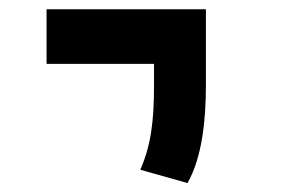

<svg xmlns="http://www.w3.org/2000/svg" viewBox="-20 -606 626 417"><path d="M387.2 -208.5C418.5 -262.7 427.2 -344.2 427.2 -419.9V-585.9H81.1V-467.3H314.5V-419.9C314.5 -344.2 308.1 -290.5 284.7 -237.3Z"/></svg>

Font: Cascadia Mono SemiBold
Style: Regular
Weight: 600
Monospace: yes
Designer: Aaron Bell
Foundry: Saja Typeworks
Version: Version 2404.023